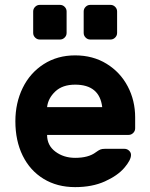

<svg xmlns="http://www.w3.org/2000/svg" viewBox="-20 -757 614 787"><path d="M43 0ZM253 -710V-622Q253 -611 245 -603Q237 -595 226 -595H143Q132 -595 124 -603Q116 -611 116 -622V-710Q116 -721 124 -729Q132 -737 143 -737H226Q237 -737 245 -729Q253 -721 253 -710ZM460 -710V-622Q460 -611 452 -603Q444 -595 433 -595H350Q339 -595 331 -603Q323 -611 323 -622V-710Q323 -721 331 -729Q339 -737 350 -737H433Q444 -737 452 -729Q460 -721 460 -710ZM534 -276V-231Q534 -220 526 -212Q518 -204 507 -204H173Q173 -161 207 -135.5Q241 -110 288 -110Q343 -110 373 -133Q384 -141 391 -144Q398 -147 410 -147H490Q501 -147 509 -139.5Q517 -132 517 -122Q517 -101 489.5 -69Q462 -37 410 -13.5Q358 10 288 10Q214 10 158.5 -24Q103 -58 73 -119Q43 -180 43 -260Q43 -335 73 -396.5Q103 -458 159 -494Q215 -530 288 -530Q361 -530 417 -495.5Q473 -461 503.5 -403Q534 -345 534 -276ZM399 -318Q388 -410 288 -410Q236 -410 206.5 -382Q177 -354 173 -318Z"/></svg>

Font: Hezaedrus Medium
Style: Regular
Weight: 500
Designer: Hubert & Fischer
Foundry: Hubert & Fischer
Version: Version 1.10;September 3, 2019;FontCreator 11.5.0.2425 64-bi